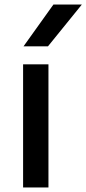

<svg xmlns="http://www.w3.org/2000/svg" viewBox="-20 -828 382 848"><path d="M82 0V-544H194V0ZM84 -623.5 216 -808H341.5L192 -623.5Z"/></svg>

Font: Encode Sans Exp Md
Style: Regular
Weight: 500
Width: 7
Designer: Multiple Designers
Foundry: Impallari Type
Version: Version 3.002; ttfautohint (v1.8.3) -l 8 -r 50 -G 200 -x 14 